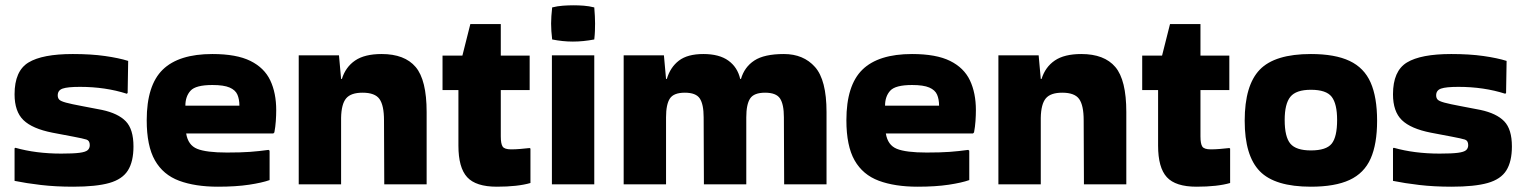

<svg xmlns="http://www.w3.org/2000/svg" viewBox="-20 -705 5754 725"><path d="M38 -147Q116 -125 211 -125Q257 -125 280 -128Q303 -131 311 -138Q319 -145 319 -157Q319 -174 306.5 -178Q294 -182 257 -189L178 -204Q102 -219 68.5 -251.5Q35 -284 35 -349Q35 -437 87.5 -469Q140 -501 255 -501Q324 -501 376.5 -493.5Q429 -486 464 -475L462 -354L459 -351Q378 -377 282 -377Q235 -377 216.5 -370.5Q198 -364 198 -345Q198 -335 203.5 -329Q209 -323 229 -317.5Q249 -312 292 -304L365 -290Q426 -277 455 -247Q484 -217 484 -152Q484 -95 463 -61.5Q442 -28 392.5 -14Q343 0 256 0Q190 0 134.5 -6.5Q79 -13 35 -22V-145Z M998 -25Q970 -15 920.5 -7.5Q871 0 803 0Q717 0 656.5 -22.5Q596 -45 565 -99.5Q534 -154 534 -251Q534 -383 594.5 -442Q655 -501 782 -501Q873 -501 925.5 -475Q978 -449 1000.5 -401.5Q1023 -354 1023 -289Q1023 -270 1021.5 -248Q1020 -226 1016 -205L1012 -201H683Q690 -157 724.5 -143Q759 -129 837 -129Q889 -129 923.5 -131.5Q958 -134 994 -139L998 -136ZM884 -306Q884 -330 876.5 -347.5Q869 -365 847 -374.5Q825 -384 782 -384Q719 -384 699.5 -362.5Q680 -341 680 -306Z M1268 -9H1108V-496H1260L1268 -407H1271Q1285 -452 1321 -476.5Q1357 -501 1421 -501Q1508 -501 1549.5 -452Q1591 -403 1591 -282V-9H1431L1430 -251Q1430 -307 1413 -331Q1396 -355 1349 -355Q1305 -355 1287 -333.5Q1269 -312 1268 -260Z M1711 -155V-365H1651V-495H1726L1756 -614H1871V-495H1980V-365H1871V-190Q1871 -162 1878 -151.5Q1885 -141 1910 -141Q1926 -141 1944 -142.5Q1962 -144 1980 -146L1983 -144V-14Q1935 0 1856 0Q1777 0 1744 -36Q1711 -72 1711 -155Z M2224 -677Q2227 -641 2227 -617Q2227 -603 2226.5 -588.5Q2226 -574 2224 -556Q2203 -552 2183 -550Q2163 -548 2143 -548Q2124 -548 2104.5 -550Q2085 -552 2065 -556Q2063 -573 2062 -587.5Q2061 -602 2061 -616Q2061 -629 2062 -644Q2063 -659 2065 -677Q2085 -682 2105.5 -683.5Q2126 -685 2146 -685Q2165 -685 2184.5 -683.5Q2204 -682 2224 -677ZM2224 -9H2064V-496H2224Z M2940 -501Q3014 -501 3057.5 -452Q3101 -403 3101 -282V-9H2941L2940 -262Q2940 -311 2925.5 -333Q2911 -355 2869 -355Q2827 -355 2812.5 -333Q2798 -311 2798 -262V-9H2638L2637 -262Q2637 -311 2622.5 -333Q2608 -355 2566 -355Q2524 -355 2509.5 -333Q2495 -311 2495 -262V-9H2335V-496H2487L2495 -407H2498Q2511 -451 2543.5 -476Q2576 -501 2636 -501Q2696 -501 2730.5 -476Q2765 -451 2775 -407H2778Q2791 -452 2828.5 -476.5Q2866 -501 2940 -501Z M3640 -25Q3612 -15 3562.5 -7.5Q3513 0 3445 0Q3359 0 3298.5 -22.5Q3238 -45 3207 -99.5Q3176 -154 3176 -251Q3176 -383 3236.5 -442Q3297 -501 3424 -501Q3515 -501 3567.5 -475Q3620 -449 3642.5 -401.5Q3665 -354 3665 -289Q3665 -270 3663.5 -248Q3662 -226 3658 -205L3654 -201H3325Q3332 -157 3366.5 -143Q3401 -129 3479 -129Q3531 -129 3565.5 -131.5Q3600 -134 3636 -139L3640 -136ZM3526 -306Q3526 -330 3518.5 -347.5Q3511 -365 3489 -374.5Q3467 -384 3424 -384Q3361 -384 3341.5 -362.5Q3322 -341 3322 -306Z M3910 -9H3750V-496H3902L3910 -407H3913Q3927 -452 3963 -476.5Q3999 -501 4063 -501Q4150 -501 4191.5 -452Q4233 -403 4233 -282V-9H4073L4072 -251Q4072 -307 4055 -331Q4038 -355 3991 -355Q3947 -355 3929 -333.5Q3911 -312 3910 -260Z M4353 -155V-365H4293V-495H4368L4398 -614H4513V-495H4622V-365H4513V-190Q4513 -162 4520 -151.5Q4527 -141 4552 -141Q4568 -141 4586 -142.5Q4604 -144 4622 -146L4625 -144V-14Q4577 0 4498 0Q4419 0 4386 -36Q4353 -72 4353 -155Z M4680 -249Q4680 -383 4737 -442Q4794 -501 4930 -501Q5021 -501 5076 -475Q5131 -449 5155.5 -393.5Q5180 -338 5180 -249Q5180 -161 5155.5 -106Q5131 -51 5076 -25.5Q5021 0 4930 0Q4794 0 4737 -58.5Q4680 -117 4680 -249ZM4930 -137Q4988 -137 5008.5 -162.5Q5029 -188 5029 -252Q5029 -313 5008.5 -339.5Q4988 -366 4930 -366Q4874 -366 4852.5 -339.5Q4831 -313 4831 -252Q4831 -188 4852.5 -162.5Q4874 -137 4930 -137Z M5243 -147Q5321 -125 5416 -125Q5462 -125 5485 -128Q5508 -131 5516 -138Q5524 -145 5524 -157Q5524 -174 5511.5 -178Q5499 -182 5462 -189L5383 -204Q5307 -219 5273.5 -251.5Q5240 -284 5240 -349Q5240 -437 5292.5 -469Q5345 -501 5460 -501Q5529 -501 5581.5 -493.5Q5634 -486 5669 -475L5667 -354L5664 -351Q5583 -377 5487 -377Q5440 -377 5421.5 -370.5Q5403 -364 5403 -345Q5403 -335 5408.5 -329Q5414 -323 5434 -317.5Q5454 -312 5497 -304L5570 -290Q5631 -277 5660 -247Q5689 -217 5689 -152Q5689 -95 5668 -61.5Q5647 -28 5597.5 -14Q5548 0 5461 0Q5395 0 5339.5 -6.5Q5284 -13 5240 -22V-145Z"/></svg>

Font: Bakbak One
Style: Regular
Weight: 400
Designer: Saumya Kishore and Sanchit Sawaria
Foundry: A Good Feeling
Version: Version 1.003; ttfautohint (v1.8.3)